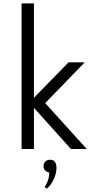

<svg xmlns="http://www.w3.org/2000/svg" viewBox="-20 -880 591 1134"><path d="M107.5 0H180.5V-243L399 0H492.5L247 -271L480.5 -512H385L180.5 -302.5V-860H107.5ZM256 234.5Q280 215.5 296.8 180Q313.5 144.5 313.5 112.5Q313.5 63.5 276 63.5Q258.5 63.5 247.8 74.2Q237 85 237 101.5Q237 116 247 126.8Q257 137.5 271 138.5Q270.5 164.5 262.8 186.8Q255 209 243.5 224.5Z"/></svg>

Font: Spartan
Style: Regular
Weight: 400
Designer: Matt Bailey, Mirko Velimirovic
Foundry: Matt Bailey
Version: Version 1.003; ttfautohint (v1.8.3)